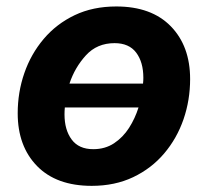

<svg xmlns="http://www.w3.org/2000/svg" viewBox="-20 -573 654 603"><path d="M268.1 10.7Q157.2 10.7 96.4 -51.5Q35.6 -113.8 35.6 -217.3Q35.6 -283.2 56.4 -343.3Q77.1 -403.3 117.2 -450.7Q157.2 -498 214.6 -525.4Q272 -552.7 345.2 -552.7Q455.6 -552.7 516.4 -490.5Q577.1 -428.2 577.1 -324.7Q577.1 -258.8 556.4 -198.5Q535.6 -138.2 495.6 -91.1Q455.6 -43.9 398.2 -16.6Q340.8 10.7 268.1 10.7ZM272.9 -104.5Q310.1 -104.5 338.1 -123Q366.2 -141.6 385.3 -171.4Q404.3 -201.2 415 -235.4H183.6Q182.6 -224.6 182.6 -213.9Q182.6 -165 205.1 -134.8Q227.5 -104.5 272.9 -104.5ZM198.2 -310.5H429.2Q430.2 -319.8 430.2 -328.6Q430.2 -377.9 407.7 -407.7Q385.3 -437.5 339.8 -437.5Q284.7 -437.5 249.8 -399.2Q214.8 -360.8 198.2 -310.5Z"/></svg>

Font: Inter
Style: Bold Italic
Weight: 700
Italic angle: -9.39999°
Designer: Rasmus Andersson
Foundry: rsms
Version: Version 4.001;git-9221beed3